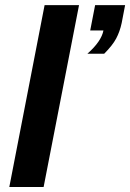

<svg xmlns="http://www.w3.org/2000/svg" viewBox="-20 -745 519 765"><path d="M294.9 -724.6 153.8 0H17.1L157.7 -724.6ZM464.8 -653.3Q457.5 -619.1 442.9 -591.6Q428.2 -564 395 -530.8H328.1Q383.8 -580.1 392.1 -623.5H339.4L359 -724.6H478.5Z"/></svg>

Font: Arimo
Style: Italic
Weight: 400
Italic angle: -12°
Designer: Steve Matteson
Foundry: Monotype Imaging Inc.
Version: Version 1.33